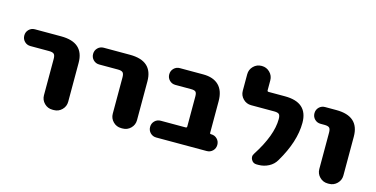

<svg xmlns="http://www.w3.org/2000/svg" viewBox="-71 -1059 2703 1382"><g transform="rotate(15 1281.0 -368.0)"><path d="M93.8 -421.9Q67.4 -421.9 49.3 -439.9Q31.2 -458 31.2 -484.4Q31.2 -510.7 49.3 -528.8Q67.4 -546.9 93.8 -546.9H289.1Q460 -546.9 460 -394.5V-105.5Q460 -70.3 435.1 -45.4Q410.2 -20.5 375 -20.5H364.3Q329.1 -20.5 304.2 -45.4Q279.3 -70.3 279.3 -105.5V-376Q279.3 -403.3 269 -412.6Q258.8 -421.9 232.4 -421.9Z M606.4 -421.9Q580.1 -421.9 562 -439.9Q543.9 -458 543.9 -484.4Q543.9 -510.7 562 -528.8Q580.1 -546.9 606.4 -546.9H801.8Q972.7 -546.9 972.7 -394.5V-105.5Q972.7 -70.3 947.8 -45.4Q922.9 -20.5 887.7 -20.5H877Q841.8 -20.5 816.9 -45.4Q792 -70.3 792 -105.5V-376Q792 -403.3 781.7 -412.6Q771.5 -421.9 745.1 -421.9Z M1334 -378.9Q1334 -405.3 1324.7 -413.6Q1315.4 -421.9 1289.1 -421.9H1173.8Q1147.5 -421.9 1129.4 -439.9Q1111.3 -458 1111.3 -484.4Q1111.3 -510.7 1129.4 -528.8Q1147.5 -546.9 1173.8 -546.9H1347.7Q1423.8 -546.9 1464.4 -506.8Q1504.9 -466.8 1504.9 -388.7V-153.3Q1504.9 -145.5 1512.7 -145.5H1514.6Q1541 -145.5 1559.1 -127.4Q1577.1 -109.4 1577.1 -83Q1577.1 -56.6 1559.1 -38.6Q1541 -20.5 1514.6 -20.5H1138.7Q1112.3 -20.5 1094.2 -38.6Q1076.2 -56.6 1076.2 -83Q1076.2 -109.4 1094.2 -127.4Q1112.3 -145.5 1138.7 -145.5H1324.2Q1334 -145.5 1334 -155.3Z M1885.7 -20.5Q1859.4 -20.5 1846.7 -43.9Q1840.8 -54.7 1840.8 -65.4Q1840.8 -78.1 1849.6 -90.8Q1956.1 -255.9 1956.1 -377Q1956.1 -404.3 1946.3 -413.1Q1936.5 -421.9 1910.2 -421.9H1738.3Q1703.1 -421.9 1678.2 -446.8Q1653.3 -471.7 1653.3 -506.8V-629.9Q1653.3 -665 1678.2 -689.9Q1703.1 -714.8 1738.3 -714.8H1740.2Q1775.4 -714.8 1800.3 -689.9Q1825.2 -665 1825.2 -629.9V-556.6Q1825.2 -546.9 1835 -546.9H1957Q2127.9 -546.9 2127.9 -394.5Q2127.9 -254.9 2031.2 -91.8Q2011.7 -57.6 1976.1 -39.1Q1940.4 -20.5 1900.4 -20.5Z M2255.9 -421.9Q2229.5 -421.9 2211.4 -439.9Q2193.4 -458 2193.4 -484.4Q2193.4 -510.7 2211.4 -528.8Q2229.5 -546.9 2255.9 -546.9H2339.8Q2510.7 -546.9 2510.7 -394.5V-105.5Q2510.7 -70.3 2485.8 -45.4Q2460.9 -20.5 2425.8 -20.5H2416Q2380.9 -20.5 2356 -45.4Q2331.1 -70.3 2331.1 -105.5V-376Q2331.1 -403.3 2321.3 -412.6Q2311.5 -421.9 2284.2 -421.9Z"/></g></svg>

Font: Gen Jyuu GothicX Heavy
Style: Bold
Weight: 900
Designer: [Source Han Sans]
Ryoko NISHIZUKA  (kana & ideographs); Paul D. Hunt (Latin, Greek & Cyrillic); Wenlong ZHANG  (bopomofo
Version: Version 1.002.20150607